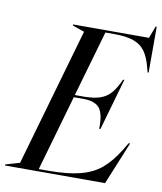

<svg xmlns="http://www.w3.org/2000/svg" viewBox="-139 -839 763 907"><g transform="rotate(10 243.0 -385.0)"><path d="M504 -205H511L427 0H-53V-5L15 -25L205 -687L148 -707V-712H512L534 -770H539V-550H534L528 -572Q516 -620 496 -648Q476 -676 440.5 -688.5Q405 -701 348 -701H305L214 -385H262Q308 -386 336.5 -396Q365 -406 385.5 -429Q406 -452 426 -496H432L361 -248H355Q357 -316 336.5 -344.5Q316 -373 261 -374H211L107 -11H150Q245 -11 305 -26.5Q365 -42 405.5 -76Q446 -110 483 -170Z"/></g></svg>

Font: Nyght Serif Italic
Style: Regular
Weight: 400
Italic angle: -16°
Designer: Maksym Kobuzan
Version: Version 0.410